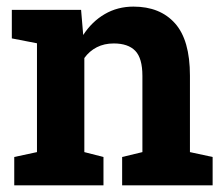

<svg xmlns="http://www.w3.org/2000/svg" viewBox="-20 -558 675 578"><path d="M22.9 -85.4 91.3 -100.1V-427.7L15.6 -442.4V-528.3H224.1L230.5 -452.6Q256.8 -493.2 295.4 -515.6Q334 -538.1 381.8 -538.1Q461.9 -538.1 506.8 -487.8Q551.8 -437.5 551.8 -330.1V-100.1L620.1 -85.4V0H347.7V-85.4L408.7 -100.1V-329.6Q408.7 -382.8 387.2 -405Q365.7 -427.2 322.3 -427.2Q293.9 -427.2 271.5 -415.8Q249 -404.3 233.9 -383.3V-100.1L291.5 -85.4V0H22.9Z"/></svg>

Font: Roboto Avanza Slab
Style: Bold
Weight: 700
Designer: Google
Version: Version 1.100263; 2013; ttfautohint (v0.94.20-1c74) -l 8 -r 